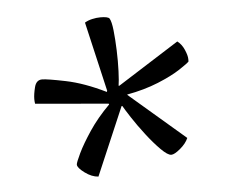

<svg xmlns="http://www.w3.org/2000/svg" viewBox="-38 -752 571 487"><g transform="rotate(-5 247.5 -509.0)"><path d="M194 -308Q177 -309 159.5 -322Q142 -335 142 -343Q142 -348 153 -371Q164 -394 185 -425.5Q206 -457 237 -488L236 -490L50 -506Q49 -512 49 -518Q49 -530 53.5 -548Q58 -566 73 -566Q86 -566 132.5 -556.5Q179 -547 234 -520L235 -523L194 -700Q202 -705 213 -707.5Q224 -710 234 -710Q253 -710 257 -705Q262 -697 264.5 -674Q267 -651 268 -623Q269 -595 268 -570Q267 -545 265 -533H267L423 -632Q434 -624 440.5 -609Q447 -594 447 -585Q447 -581 447 -579Q444 -575 422 -560.5Q400 -546 364.5 -531.5Q329 -517 285 -509V-508L427 -386Q421 -372 406 -359.5Q391 -347 383 -347Q374 -347 357 -364Q340 -381 321.5 -405Q303 -429 289 -450.5Q275 -472 270 -481H268Z"/></g></svg>

Font: Texturina 72pt Light
Style: Regular
Weight: 300
Designer: Guillermo Torres Carreño
Foundry: Omnibus-Type
Version: Version 1.002; ttfautohint (v1.8.3)